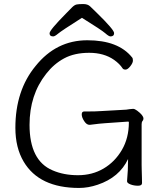

<svg xmlns="http://www.w3.org/2000/svg" viewBox="-20 -912 792 949"><path d="M682 -7Q682 6 662 6Q642 6 625 -0.5Q608 -7 608 -16V-17Q613 -70 613 -126Q570 -35 463 1Q416 17 371 17Q174 17 97 -113Q56 -182 56 -280Q56 -465 156 -586Q258 -713 411.5 -713Q565 -713 633 -628Q637 -624 637 -612.5Q637 -601 624 -584.5Q611 -568 600.5 -568Q590 -568 586 -574Q572 -596 544 -616Q494 -651 421 -651Q348 -651 297 -623.5Q246 -596 208 -547Q126 -443 126 -295Q126 -118 240 -70Q295 -46 365.5 -46Q436 -46 492 -79Q548 -112 582.5 -171Q617 -230 617 -308Q617 -311 613 -311L499 -303Q478 -302 424 -295H422Q408 -295 396 -313.5Q384 -332 384 -346.5Q384 -361 396 -361H410Q454 -361 480 -363L604 -370Q612 -371 621 -372.5Q630 -374 638 -374Q646 -374 658 -365Q689 -342 689 -326Q689 -319 684.5 -314Q680 -309 680 -298V-97Q680 -89 680.5 -71Q681 -53 681.5 -35Q682 -17 682 -7ZM385 -824Q284 -760 267.5 -746Q251 -732 243 -732Q225 -732 225 -747.5Q225 -763 306 -845Q326 -866 337.5 -877Q349 -888 359.5 -890Q370 -892 392 -892Q414 -892 426 -880Q438 -868 458 -849Q544 -765 544 -748.5Q544 -732 526 -732Q518 -732 500.5 -747.5Q483 -763 385 -824Z"/></svg>

Font: QiushuiShotai
Style: Regular
Weight: 600
Designer: Fontworks Inc.
Foundry: Fontworks Inc.
Version: Version 1.250